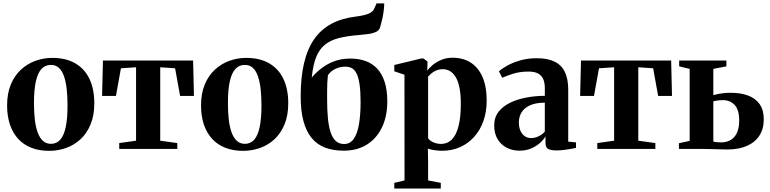

<svg xmlns="http://www.w3.org/2000/svg" viewBox="-20 -881 4558 1136"><path d="M22 -257Q22 -328.5 44 -381.2Q66 -434 104 -469Q142 -504 189.8 -521.2Q237.5 -538.5 289.5 -538.5Q370 -538.5 425.5 -506.2Q481 -474 509.5 -413.8Q538 -353.5 538 -270Q538 -198.5 516 -145.2Q494 -92 456.5 -57.2Q419 -22.5 371 -5.5Q323 11.5 271 11.5Q211.5 11.5 165.2 -6.8Q119 -25 87.2 -59.8Q55.5 -94.5 38.8 -144.2Q22 -194 22 -257ZM281.5 -30Q314.5 -30 336.2 -54.2Q358 -78.5 368.8 -128.5Q379.5 -178.5 379.5 -256Q379.5 -309 374.8 -353Q370 -397 358.8 -429.5Q347.5 -462 328.5 -479.5Q309.5 -497 281.5 -497Q247.5 -497 225.2 -473Q203 -449 192 -399Q181 -349 181 -270.5Q181 -217.5 186 -173.8Q191 -130 202.8 -97.8Q214.5 -65.5 233.8 -47.8Q253 -30 281.5 -30Z M685.5 0V-34.5L785 -48.5V-483L695.5 -477L666 -313.5H584L589 -523H1122.5L1127.5 -313.5H1045.5L1016 -477L928 -483V-48.5L1029 -34.5V0Z M1169.5 -257Q1169.5 -328.5 1191.5 -381.2Q1213.5 -434 1251.5 -469Q1289.5 -504 1337.2 -521.2Q1385 -538.5 1437 -538.5Q1517.5 -538.5 1573 -506.2Q1628.5 -474 1657 -413.8Q1685.5 -353.5 1685.5 -270Q1685.5 -198.5 1663.5 -145.2Q1641.5 -92 1604 -57.2Q1566.5 -22.5 1518.5 -5.5Q1470.5 11.5 1418.5 11.5Q1359 11.5 1312.8 -6.8Q1266.5 -25 1234.8 -59.8Q1203 -94.5 1186.2 -144.2Q1169.5 -194 1169.5 -257ZM1429 -30Q1462 -30 1483.8 -54.2Q1505.5 -78.5 1516.2 -128.5Q1527 -178.5 1527 -256Q1527 -309 1522.2 -353Q1517.5 -397 1506.2 -429.5Q1495 -462 1476 -479.5Q1457 -497 1429 -497Q1395 -497 1372.8 -473Q1350.5 -449 1339.5 -399Q1328.5 -349 1328.5 -270.5Q1328.5 -217.5 1333.5 -173.8Q1338.5 -130 1350.2 -97.8Q1362 -65.5 1381.2 -47.8Q1400.5 -30 1429 -30Z M2013 10.5Q1952 10.5 1904.5 -7.2Q1857 -25 1824.8 -63.5Q1792.5 -102 1775.8 -163Q1759 -224 1759 -310Q1759 -422.5 1778.8 -506.8Q1798.5 -591 1838.8 -649Q1879 -707 1940.5 -740Q2002 -773 2085.5 -783Q2133.5 -789 2160 -799.8Q2186.5 -810.5 2195 -831.5L2208 -861H2253.5Q2253 -837 2249.5 -811.5Q2246 -786 2240.2 -761.8Q2234.5 -737.5 2228 -716Q2221.5 -700 2204 -691.8Q2186.5 -683.5 2161.8 -680Q2137 -676.5 2106.5 -674Q2035.5 -668.5 1985.2 -655.8Q1935 -643 1902 -616.2Q1869 -589.5 1850.5 -542.8Q1832 -496 1824.5 -422Q1848.5 -451 1881.8 -476.8Q1915 -502.5 1957.5 -518.5Q2000 -534.5 2052.5 -534.5Q2102.5 -534.5 2142.8 -520Q2183 -505.5 2211.8 -474.8Q2240.5 -444 2256 -396Q2271.5 -348 2271.5 -280.5Q2271.5 -194.5 2240.8 -129Q2210 -63.5 2152.2 -26.5Q2094.5 10.5 2013 10.5ZM2016 -29Q2052 -29 2073.2 -59.8Q2094.5 -90.5 2104 -146.2Q2113.5 -202 2113.5 -276Q2113.5 -338 2107.8 -378.8Q2102 -419.5 2091 -443.2Q2080 -467 2063.2 -476.8Q2046.5 -486.5 2024 -486.5Q1998.5 -486.5 1978 -479.2Q1957.5 -472 1942.8 -460.5Q1928 -449 1920 -435.5Q1917.5 -412 1916.5 -390Q1915.5 -368 1915.5 -344Q1915.5 -320 1915.5 -291Q1915.5 -233.5 1919.8 -185.5Q1924 -137.5 1934.8 -102.5Q1945.5 -67.5 1965.2 -48.2Q1985 -29 2016 -29Z M2313 234.5V201L2373.5 186.5L2373 -439L2313 -459V-496.5L2472.5 -535H2486L2509.5 -516.5L2508 -462Q2517.5 -477.5 2538.8 -495.5Q2560 -513.5 2590.5 -526.5Q2621 -539.5 2657.5 -539.5Q2719.5 -539.5 2764.8 -510.8Q2810 -482 2834.8 -425.5Q2859.5 -369 2859.5 -285Q2859.5 -219 2840 -164.5Q2820.5 -110 2785 -70.8Q2749.5 -31.5 2701.5 -10.2Q2653.5 11 2596.5 11Q2571 11 2547 7Q2523 3 2511.5 -1.5L2513 73V186.5L2588 201V234.5ZM2590 -29.5Q2627 -29.5 2653 -55.2Q2679 -81 2692.8 -133.5Q2706.5 -186 2706.5 -267Q2706.5 -323.5 2698.5 -362.5Q2690.5 -401.5 2675.8 -425.5Q2661 -449.5 2642 -460.5Q2623 -471.5 2601 -471.5Q2578 -471.5 2560.5 -463.8Q2543 -456 2531.2 -445.8Q2519.5 -435.5 2513 -428V-63.5Q2521 -49.5 2542.8 -39.5Q2564.5 -29.5 2590 -29.5Z M3054 10.5Q3011.5 10.5 2977.5 -7.2Q2943.5 -25 2923.8 -58.2Q2904 -91.5 2904 -139Q2904 -186.5 2930 -219.8Q2956 -253 2999.5 -273.8Q3043 -294.5 3096.2 -304.2Q3149.5 -314 3203.5 -314V-360Q3203.5 -391 3194.2 -412.8Q3185 -434.5 3164 -446Q3143 -457.5 3107 -457.5Q3055.5 -457.5 3015.2 -444.5Q2975 -431.5 2951.5 -421L2932 -459Q2947.5 -473.5 2979 -491.5Q3010.5 -509.5 3055.8 -523Q3101 -536.5 3156 -536.5Q3219.5 -536.5 3260.5 -516.8Q3301.5 -497 3321.8 -455.8Q3342 -414.5 3342 -350V-43L3388 -38.5V-6Q3377 -3.5 3358 0Q3339 3.5 3316.2 6.2Q3293.5 9 3272 9Q3239.5 9 3223.5 0.5Q3207.5 -8 3207.5 -37V-74.5Q3198 -56.5 3176.5 -36.8Q3155 -17 3124 -3.2Q3093 10.5 3054 10.5ZM3122 -64Q3143 -64 3165.8 -74.2Q3188.5 -84.5 3203.5 -102.5V-273.5Q3151.5 -273.5 3117.2 -258.5Q3083 -243.5 3066.5 -217.2Q3050 -191 3050 -157Q3050 -128.5 3059.2 -107.5Q3068.5 -86.5 3085 -75.2Q3101.5 -64 3122 -64Z M3514 0V-34.5L3613.5 -48.5V-483L3524 -477L3494.5 -313.5H3412.5L3417.5 -523H3951L3956 -313.5H3874L3844.5 -477L3756.5 -483V-48.5L3857.5 -34.5V0Z M3997 0V-33.5L4060.5 -47.5V-473.5L3998.5 -488.5V-523H4278V-488.5L4200.5 -473.5V-318Q4213 -322 4228.5 -325Q4244 -328 4263 -330Q4282 -332 4304 -332Q4362 -332 4406 -315.8Q4450 -299.5 4474.5 -264.8Q4499 -230 4499 -175Q4499 -118.5 4473.2 -78.8Q4447.5 -39 4399.2 -17.8Q4351 3.5 4283.5 3.5Q4272.5 3.5 4251.2 2.8Q4230 2 4205.2 1.5Q4180.5 1 4158 0.5Q4135.5 0 4122 0ZM4246 -38.5Q4296.5 -38.5 4325 -71.2Q4353.5 -104 4353.5 -168.5Q4353.5 -231 4326.8 -259.8Q4300 -288.5 4257 -288.5Q4242 -288.5 4226.5 -286.5Q4211 -284.5 4200.5 -281.5V-43.5Q4209 -41 4221 -39.8Q4233 -38.5 4246 -38.5Z"/></svg>

Font: Merriweather 96pt
Style: Bold
Weight: 700
Version: Version 2.100